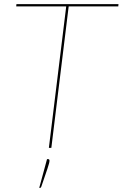

<svg xmlns="http://www.w3.org/2000/svg" viewBox="-20 -720 597 935"><path d="M59 0ZM557 -700 556 -689H314.5L230 0H218L302.5 -689H59L60 -700ZM214.5 55Q221 55 221 62.5Q221 68 218.5 77Q216 86 211.2 100.8Q206.5 115.5 199 136.8Q191.5 158 181.5 188Q180.5 191 179 193Q177.5 195 174 195H171L209 55Z"/></svg>

Font: Lato Hairline
Style: Italic
Weight: 100
Italic angle: -7°
Designer: Lukasz Dziedzic
Foundry: tyPoland Lukasz Dziedzic
Version: Version 2.007; 2014-02-27